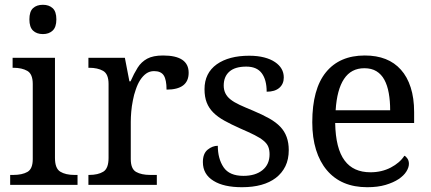

<svg xmlns="http://www.w3.org/2000/svg" viewBox="-20 -780 1817 810"><path d="M104 -698.2Q104 -731.4 119.4 -745.6Q134.8 -759.8 161.1 -759.8Q186.5 -759.8 202.1 -745.6Q217.8 -731.4 217.8 -698.2Q217.8 -665.5 202.1 -650.9Q186.5 -636.2 161.1 -636.2Q134.8 -636.2 119.4 -650.9Q104 -665.5 104 -698.2ZM22.9 0V-42H36.1Q73.2 -42 95.7 -54.7Q118.2 -67.4 118.2 -108.9V-425.8Q118.2 -467.8 95.2 -481Q72.3 -494.1 36.1 -494.1H33.2V-536.1H211.9V-113.8Q211.9 -69.3 234.4 -55.7Q256.8 -42 293.9 -42H307.1V0Z M613.8 -42H641.6V0H353V-42H356Q393.6 -42 415.8 -55.7Q438 -69.3 438 -113.8V-425.8Q438 -467.8 415 -481Q392.1 -494.1 356 -494.1H353V-536.1H506.8L525.9 -437H530.8Q545.4 -470.2 560.8 -494.6Q576.2 -519 601.1 -532.5Q626 -545.9 668 -545.9Q775.9 -545.9 775.9 -473.1Q775.9 -401.9 682.6 -401.9Q682.6 -443.4 670.9 -461.7Q659.2 -480 629.9 -480Q611.3 -480 596.7 -469.7Q568.4 -449.2 552.7 -401.9Q544.9 -380.4 540.5 -356Q535.6 -332 533.7 -308.6Q531.7 -285.2 531.7 -266.1V-108.9Q531.7 -67.4 554.2 -54.7Q576.7 -42 613.8 -42Z M1001 9.8Q923.8 9.8 880.9 -17.1Q835.9 -44.4 835.9 -96.2Q835.9 -132.3 856.2 -148.7Q876.5 -165 898.9 -165Q898.9 -110.4 923.3 -74.2Q947.8 -38.1 1006.8 -38.1Q1057.6 -38.1 1087.4 -62.3Q1117.2 -86.4 1117.2 -128.9Q1117.2 -147.5 1111.8 -160.9Q1106.4 -174.3 1092.3 -186Q1078.6 -197.8 1054.4 -210Q1030.3 -222.2 994.1 -237.8Q955.6 -254.9 927 -270.8Q898.4 -286.6 879.9 -305.2Q861.3 -323.7 852.1 -347.4Q842.8 -371.1 842.8 -403.8Q842.8 -471.7 894.5 -508.8Q945.8 -544.9 1031.2 -544.9Q1066.9 -544.9 1094.2 -537.8Q1121.6 -530.8 1140.1 -518.1Q1177.2 -493.2 1177.2 -453.1Q1177.2 -425.8 1158.4 -409.4Q1139.6 -393.1 1105 -393.1Q1105 -443.4 1084.2 -471.2Q1063.5 -499 1019 -499Q971.7 -499 947.8 -478Q923.8 -457 923.8 -418.9Q923.8 -382.8 952.6 -360.4Q967.3 -348.6 991 -337.6Q1014.6 -326.7 1047.9 -313Q1087.4 -296.4 1116 -280.3Q1144.5 -264.2 1162.6 -245.1Q1198.2 -208 1198.2 -147Q1198.2 -107.9 1184.1 -78.9Q1169.9 -49.8 1144 -29.8Q1092.3 9.8 1001 9.8Z M1529.3 9.8Q1419.4 9.8 1358.9 -62Q1329.1 -97.2 1313.2 -148.2Q1297.4 -199.2 1297.4 -264.2Q1297.4 -404.3 1355 -475.1Q1412.6 -545.9 1519 -545.9Q1618.2 -545.9 1671.4 -485.8Q1698.2 -456.1 1712.6 -411.1Q1727.1 -366.2 1727.1 -307.1V-261.2H1394Q1396 -152.8 1434.1 -102.5Q1470.7 -53.2 1543 -53.2Q1590.3 -53.2 1628.7 -73.2Q1667 -93.3 1686 -123Q1692.9 -120.1 1699 -110.8Q1705.1 -101.6 1705.1 -88.9Q1705.1 -73.7 1694.3 -56.4Q1683.6 -39.1 1661.6 -24.4Q1639.6 -9.8 1606.7 0Q1573.7 9.8 1529.3 9.8ZM1517.1 -492.2Q1461.4 -492.2 1431.4 -447Q1401.4 -401.9 1396 -314.9H1626Q1626 -354.5 1620.1 -387.2Q1614.3 -419.9 1601.6 -443.4Q1588.9 -466.8 1568.1 -479.5Q1547.4 -492.2 1517.1 -492.2Z"/></svg>

Font: Koh Santepheap
Style: Regular
Weight: 400
Designer: Danh Hong
Version: Version 2.002; ttfautohint (v1.8.3)